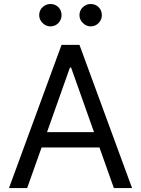

<svg xmlns="http://www.w3.org/2000/svg" viewBox="-20 -955 716 975"><path d="M117.9 0H25.6L292.6 -727.3H383.5L650.6 0H558.2L485.1 -206H191.1ZM218.8 -284.1H457.4L340.9 -612.2H335.2ZM235.8 -821Q213.4 -821 196.2 -838.2Q179 -855.5 179 -877.8Q179 -902.3 196.2 -918.5Q213.4 -934.7 235.8 -934.7Q260.3 -934.7 276.5 -918.5Q292.6 -902.3 292.6 -877.8Q292.6 -855.5 276.5 -838.2Q260.3 -821 235.8 -821ZM440.3 -821Q418 -821 400.7 -838.2Q383.5 -855.5 383.5 -877.8Q383.5 -902.3 400.7 -918.5Q418 -934.7 440.3 -934.7Q464.8 -934.7 481 -918.5Q497.2 -902.3 497.2 -877.8Q497.2 -855.5 481 -838.2Q464.8 -821 440.3 -821Z"/></svg>

Font: Inter UI
Style: Regular
Weight: 400
Designer: Rasmus Andersson
Foundry: rsms
Version: 3.2;8d6f07862